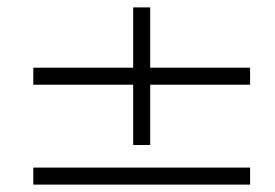

<svg xmlns="http://www.w3.org/2000/svg" viewBox="-20 -586 744 519"><path d="M340 -566V-403H70V-357H340V-194H386V-357H656V-403H386V-566ZM656 -133H70V-87H656Z"/></svg>

Font: Coconat Demi
Style: Regular
Weight: 400
Designer: Sara Lavazza
Foundry: Collletttivo
Version: Version 1.000;Glyphs 3.2 (3217)